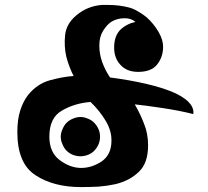

<svg xmlns="http://www.w3.org/2000/svg" viewBox="-20 -763 839 773"><path d="M359.4 -156.2Q349.6 -145.5 334 -139.6Q319.3 -133.8 303.7 -133.8Q289.1 -133.8 273.4 -139.6Q258.8 -145.5 248 -156.2Q237.3 -167 231.4 -182.6Q224.6 -197.3 224.6 -212.9Q224.6 -227.5 231.4 -242.2Q237.3 -257.8 248 -268.6Q258.8 -279.3 273.4 -285.2Q289.1 -292 303.7 -292Q319.3 -292 334 -285.2Q349.6 -279.3 359.4 -268.6Q370.1 -257.8 377 -242.2Q382.8 -227.5 382.8 -212.9Q382.8 -197.3 377 -182.6Q370.1 -167 359.4 -156.2ZM344.7 -352.5Q281.2 -347.7 230.5 -318.4Q178.7 -290 178.7 -212.9Q178.7 -149.4 220.7 -118.2Q262.7 -86.9 306.6 -86.9Q349.6 -86.9 389.6 -113.3Q428.7 -140.6 428.7 -196.3Q428.7 -198.2 428.7 -199.2Q428.7 -237.3 406.2 -275.4Q382.8 -315.4 344.7 -352.5ZM757.8 -303.7Q705.1 -317.4 633.8 -328.1Q562.5 -338.9 522.5 -342.8Q543.9 -306.6 559.6 -265.6Q576.2 -225.6 576.2 -177.7Q576.2 -106.4 539.1 -71.3Q502 -35.2 444.3 -21.5Q413.1 -14.6 377.9 -11.7Q342.8 -9.8 306.6 -9.8Q195.3 -9.8 123 -57.6Q49.8 -104.5 49.8 -231.4Q49.8 -282.2 61.5 -318.4Q73.2 -354.5 91.8 -378.9Q127.9 -424.8 179.7 -439.5Q232.4 -454.1 276.4 -457Q268.6 -471.7 260.7 -492.2Q252.9 -511.7 247.1 -534.2Q237.3 -576.2 242.2 -622.1Q247.1 -667 286.1 -700.2Q332 -739.3 391.6 -743.2Q403.3 -743.2 414.1 -743.2Q460.9 -743.2 501 -732.4Q518.6 -727.5 536.1 -716.8Q553.7 -707 570.3 -693.4Q598.6 -668 618.2 -634.8Q636.7 -602.5 636.7 -575.2Q636.7 -533.2 612.3 -502.9Q588.9 -473.6 536.1 -473.6Q490.2 -473.6 464.8 -502Q439.5 -529.3 439.5 -571.3Q439.5 -617.2 463.9 -642.6Q489.3 -667 525.4 -674.8Q506.8 -690.4 480.5 -689.5Q454.1 -689.5 430.7 -676.8Q411.1 -665 395.5 -639.6Q379.9 -615.2 379.9 -580.1Q379.9 -544.9 391.6 -512.7Q403.3 -480.5 422.9 -451.2Q585 -429.7 674.8 -392.6Q758.8 -356.4 758.8 -309.6Q758.8 -306.6 757.8 -303.7Z"/></svg>

Font: MahoPreGreeks
Style: Regular
Weight: 400
Designer: ABC, Toei Animation
Foundry: Ishotihadus
Version: Version 1.00